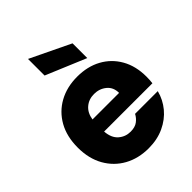

<svg xmlns="http://www.w3.org/2000/svg" viewBox="-236 -957 1088 1088"><g transform="rotate(-45 308.0 -413.0)"><path d="M575 -185Q561 -130 525 -86.5Q489 -43 434 -17.5Q379 8 310 8Q228 8 164.5 -27Q101 -62 64.5 -126.5Q28 -191 28 -279Q28 -368 64 -432Q100 -496 163.5 -531Q227 -566 310 -566Q392 -566 454.5 -532Q517 -498 552.5 -435.5Q588 -373 588 -288Q588 -261 585 -238H198Q202 -184 232.5 -157.5Q263 -131 304 -131Q340 -131 361 -147Q382 -163 393 -185ZM308 -429Q266 -429 236.5 -404Q207 -379 200 -333H413Q413 -378 382 -403.5Q351 -429 308 -429ZM184 -834 425 -718V-600L184 -701Z"/></g></svg>

Font: Poppins
Style: Bold
Weight: 700
Designer: Ninad Kale (Devanagari), Jonny Pinhorn (Latin)
Version: Version 5.002